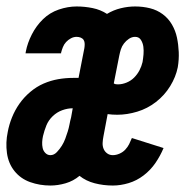

<svg xmlns="http://www.w3.org/2000/svg" viewBox="-25 -562 595 594"><path d="M131 12Q98 12 68.5 1.5Q39 -9 20 -32.5Q1 -56 -3.5 -88.5Q-8 -121 -1 -154Q3 -176 12 -198.5Q21 -221 35 -241Q49 -261 68.5 -277.5Q88 -294 110 -303.5Q132 -313 155 -317Q178 -321 201 -321H218L236 -413Q237 -419 237 -426Q237 -433 234 -438Q231 -443 225 -445.5Q219 -448 212 -448Q203 -448 194.5 -443.5Q186 -439 179.5 -432Q173 -425 169.5 -416Q166 -407 164 -399V-397H54L55 -403Q60 -429 73.5 -455.5Q87 -482 108 -502.5Q129 -523 157 -532.5Q185 -542 212 -542Q237 -542 261.5 -537Q286 -532 306 -519Q326 -531 348.5 -536.5Q371 -542 393 -542Q417 -542 439 -536.5Q461 -531 478.5 -518Q496 -505 507 -486Q518 -467 522.5 -445.5Q527 -424 528 -401Q529 -378 525 -354Q519 -324 501.5 -295.5Q484 -267 457.5 -246.5Q431 -226 399.5 -216.5Q368 -207 338 -207Q330 -207 322.5 -207.5Q315 -208 308 -209L295 -140Q293 -130 292.5 -120Q292 -110 295.5 -101.5Q299 -93 306.5 -87.5Q314 -82 324 -82Q334 -82 344.5 -86.5Q355 -91 362.5 -99Q370 -107 374.5 -116Q379 -125 383 -135L481 -104Q471 -80 456 -58Q441 -36 419.5 -19.5Q398 -3 373 4.5Q348 12 324 12Q295 12 268 5Q241 -2 221 -18Q202 -2 178 5Q154 12 131 12ZM340 -301Q353 -301 366.5 -306.5Q380 -312 390 -322Q400 -332 406.5 -344.5Q413 -357 416 -370Q418 -382 419 -394Q420 -406 418.5 -417.5Q417 -429 411 -438.5Q405 -448 393 -448Q383 -448 374 -442Q365 -436 358.5 -427.5Q352 -419 349 -409.5Q346 -400 344 -390L327 -304Q330 -302 333 -301.5Q336 -301 340 -301ZM131 -82Q142 -82 151 -91.5Q160 -101 166.5 -111.5Q173 -122 177 -133Q181 -144 184.5 -155Q188 -166 190 -177Q192 -188 195 -199L200 -227Q184 -227 167.5 -221Q151 -215 138 -202.5Q125 -190 118.5 -174Q112 -158 108 -141Q106 -132 105.5 -122.5Q105 -113 107 -104Q109 -95 115.5 -88.5Q122 -82 131 -82Z"/></svg>

Font: Lode Term
Style: Bold Italic
Weight: 700
Italic angle: -11°
Monospace: yes
Designer: Belleve Invis
Foundry: Belleve Invis
Version: Version 29.2.0